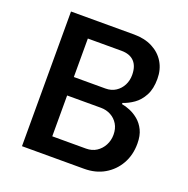

<svg xmlns="http://www.w3.org/2000/svg" viewBox="-123 -803 900 919"><g transform="rotate(20 326.5 -343.0)"><path d="M85 0V-686H407Q460 -686 500 -665.5Q540 -645 562 -608.5Q584 -572 584 -524Q584 -473 566 -439.5Q548 -406 521 -387Q494 -368 466 -359V-353Q485 -350 508 -340.5Q531 -331 552 -313.5Q573 -296 586.5 -268.5Q600 -241 600 -200Q600 -142 574.5 -97Q549 -52 504.5 -26Q460 0 401 0ZM205 -94H377Q407 -94 429.5 -108.5Q452 -123 465 -147.5Q478 -172 478 -201Q478 -232 464.5 -254.5Q451 -277 428 -289.5Q405 -302 377 -302H205ZM205 -396H366Q396 -396 418 -410.5Q440 -425 452 -448.5Q464 -472 464 -500Q464 -545 441.5 -568.5Q419 -592 376 -592H205Z"/></g></svg>

Font: Chivo Medium
Style: Regular
Weight: 500
Designer: Hector Gatti
Foundry: Omnibus-Type
Version: Version 2.002